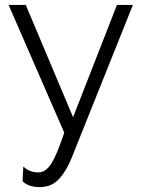

<svg xmlns="http://www.w3.org/2000/svg" viewBox="-20 -541 582 783"><path d="M75 138Q90 152 105 157Q120 162 137 162Q150 162 162.5 154.5Q175 147 187.5 128.5Q200 110 213 79Q226 48 242 0L15 -521H85L278 -63L457 -521H522L279 86Q264 125 248.5 151Q233 177 216.5 193Q200 209 181.5 215.5Q163 222 141 222Q96 222 72 198Z"/></svg>

Font: PTCRaleway
Style: Regular
Weight: 400
Designer: Matt McInerney, Pablo Impallari, Rodrigo Fuenzalida
Foundry: Matt McInerney, Pablo Impallari, Rodrigo Fuenzalida
Version: Version 3.000g; ttfautohint (v1.5) -l 8 -r 28 -G 28 -x 14 -D